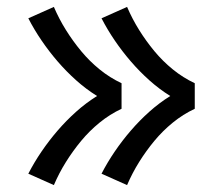

<svg xmlns="http://www.w3.org/2000/svg" viewBox="-20 -618 640 556"><path d="M348 -82 274 -115Q291 -148 312.5 -179.5Q334 -211 359 -240Q384 -269 412.5 -294.5Q441 -320 473 -340Q441 -360 412.5 -385.5Q384 -411 359 -440Q334 -469 312.5 -500.5Q291 -532 274 -565L348 -598Q363 -563 383 -531Q403 -499 427 -470Q451 -441 480.5 -417Q510 -393 544 -377V-303Q510 -287 480.5 -263Q451 -239 427 -210Q403 -181 383 -149Q363 -117 348 -82ZM136 -82 62 -115Q79 -148 100.5 -179.5Q122 -211 147 -240Q172 -269 200.5 -294.5Q229 -320 261 -340Q229 -360 200.5 -385.5Q172 -411 147 -440Q122 -469 100.5 -500.5Q79 -532 62 -565L136 -598Q151 -563 171 -531Q191 -499 215 -470Q239 -441 268.5 -417Q298 -393 332 -377V-303Q298 -287 268.5 -263Q239 -239 215 -210Q191 -181 171 -149Q151 -117 136 -82Z"/></svg>

Font: Iosevka SS04 Extended
Style: Regular
Weight: 400
Width: 7
Monospace: yes
Designer: Belleve Invis
Foundry: Belleve Invis
Version: Version 19.0.0; ttfautohint (v1.8.4)